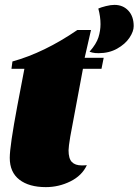

<svg xmlns="http://www.w3.org/2000/svg" viewBox="-20 -747 568 787"><path d="M396 -465H320L268 -187Q261 -145 261 -131Q261 -97 274.5 -83Q288 -69 315 -69Q329 -69 336 -70Q316 -27 268.5 -3.5Q221 20 168 20Q99 20 59.5 -10.5Q20 -41 20 -100Q20 -148 51 -313L80 -465H27L31 -495Q161 -531 297 -624H353L327 -510H405ZM449 -727Q484 -727 506 -703.5Q528 -680 528 -640Q528 -618 510.5 -592Q493 -566 460 -547.5Q427 -529 384 -529Q368 -529 358.5 -531.5Q349 -534 347 -535Q375 -567 383.5 -594Q392 -621 392 -648Q392 -679 383 -712Q394 -717 414 -722Q434 -727 449 -727Z"/></svg>

Font: Sansita Black Italic
Style: Regular
Weight: 900
Italic angle: -11°
Designer: Pablo Cosgaya
Foundry: Omnibus-Type
Version: Version 1.006